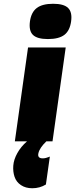

<svg xmlns="http://www.w3.org/2000/svg" viewBox="-20 -753 400 1023"><path d="M259.8 0H227.1Q190.9 34.7 184.6 63.5Q178.2 90.8 208 90.8Q215.8 90.8 225.1 88.4Q234.4 85.9 240.2 83.5L245.6 81.1L224.6 230Q191.9 250 151.9 250Q116.7 250 91.8 233.4Q66.9 216.8 57.6 189.2Q48.3 161.6 50.8 129.4Q53.2 97.2 72.5 62.5Q91.8 27.8 124 0H59.1L129.4 -500H330.1ZM263.2 -732.9Q320.3 -732.9 343 -710.4Q365.7 -688 358.9 -639.2Q352.1 -589.4 322.8 -567.1Q293.5 -544.9 235.4 -544.9Q178.2 -544.9 155.5 -567.1Q132.8 -589.4 139.6 -639.2Q146.5 -688 176 -710.4Q205.6 -732.9 263.2 -732.9Z"/></svg>

Font: Fivo Sans Black
Style: Regular
Weight: 900
Designer: Alexander Slobzheninov
Foundry: Alexander Slobzheninov
Version: 1.0